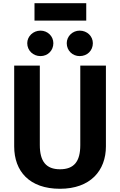

<svg xmlns="http://www.w3.org/2000/svg" viewBox="-20 -1154 746 1191"><path d="M515 -1026V-1134H194V-1026ZM231 -964C186 -964 149 -929 149 -886C149 -840 186 -806 231 -806C276 -806 311 -840 311 -886C311 -929 276 -964 231 -964ZM474 -964C430 -964 394 -929 394 -886C394 -840 430 -806 474 -806C521 -806 556 -840 556 -886C556 -929 521 -964 474 -964ZM637 -747H478V-254C478 -153 440 -104 352 -104C266 -104 227 -153 227 -254V-747H68V-246C68 -91 163 17 352 17C541 17 637 -96 637 -246Z"/></svg>

Font: Glow Sans TC Normal
Style: Bold
Weight: 700
Designer: Ryoko NISHIZUKA (kana, bopomofo & ideographs); Paul D. Hunt (Latin, Greek & Cyrillic); Sandoll Communications, Soo-young
Version: Version 0.93